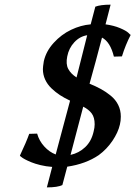

<svg xmlns="http://www.w3.org/2000/svg" viewBox="-20 -710 584 828"><path d="M310.1 -376 356 -558.1Q324.2 -553.2 300.5 -527.8Q276.9 -502.4 270 -466.8Q263.2 -433.6 274.4 -412.6Q285.6 -391.6 310.1 -376ZM338.9 -250 284.2 -42Q320.3 -49.8 347.4 -75.4Q374.5 -101.1 383.8 -143.1Q388.2 -159.7 388.2 -173.8Q388.2 -203.6 375.5 -220.7Q362.8 -237.8 338.9 -250ZM270 8.8 249 87.9Q229 98.1 182.1 98.1L205.1 9.8Q178.2 7.8 154.3 2Q130.4 -3.9 115 -10.3Q99.6 -16.6 88.1 -22.7Q76.7 -28.8 71.8 -33.2L66.9 -37.1L65.9 -39.1Q93.8 -98.1 106 -132.8L140.1 -133.8Q148.9 -102.5 170.9 -78.4Q192.9 -54.2 220.2 -43.9Q229.5 -80.1 250.5 -157.5Q271.5 -234.9 282.2 -275.9Q257.3 -287.6 238.3 -300Q219.2 -312.5 201.7 -329.3Q184.1 -346.2 174.6 -367.2Q165 -388.2 165 -412.1Q165 -421.4 168.9 -445.8Q178.7 -489.3 211.7 -525.4Q244.6 -561.5 286.6 -581.5Q328.6 -601.6 371.1 -605Q377.4 -630.9 391.1 -681.2Q413.6 -689.9 457 -689.9L435.1 -605Q470.7 -600.1 497.3 -588.9Q523.9 -577.6 533.2 -568.8L542 -560.1H543.9Q521 -516.1 505.9 -466.8L471.2 -465.8Q455.6 -529.3 419.9 -547.9Q392.6 -442.9 366.2 -349.1Q394.5 -337.4 415.5 -325.9Q436.5 -314.5 457.5 -297.4Q478.5 -280.3 489.7 -257.6Q501 -234.9 501 -207Q501 -189 497.1 -172.9Q489.3 -138.7 464.8 -102.5Q440.4 -66.4 405.8 -41Q349.6 -2.9 270 8.8Z"/></svg>

Font: Linear Smooth
Style: Bold Italic
Weight: 700
Designer: Philipp H. Poll, Flanker
Foundry: Philipp H. Poll, reworked by Flanker
Version: Version 1.061 | FøM Fix